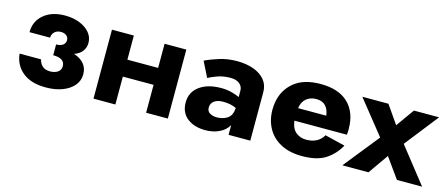

<svg xmlns="http://www.w3.org/2000/svg" viewBox="-40 -850 2866 1237"><g transform="rotate(15 1393.5 -231.5)"><path d="M279 10Q180 10 124 -35.5Q68 -81 60 -157H203Q218 -97 278 -97Q310 -97 330 -111Q350 -125 350 -150Q350 -203 272 -203V-275Q303 -275 318 -287.5Q333 -300 333 -319Q333 -338 319 -349.5Q305 -361 282 -361Q256 -361 240 -346Q224 -331 223 -307H86Q86 -380 139.5 -425Q193 -470 281 -470Q336 -470 379 -452.5Q422 -435 446.5 -405.5Q471 -376 471 -338Q471 -307 453.5 -283Q436 -259 400 -246Q491 -215 491 -134Q491 -91 463.5 -58.5Q436 -26 388 -8Q340 10 279 10Z M595 -460H741V-299H946V-460H1091V0H946V-186H741V0H595Z M1268 -318 1217 -420Q1256 -439 1310.5 -456Q1365 -473 1427 -473Q1489 -473 1537.5 -455.5Q1586 -438 1613.5 -404.5Q1641 -371 1641 -324V0H1496V-65Q1476 -29 1435 -9.5Q1394 10 1342 10Q1268 10 1221.5 -26.5Q1175 -63 1175 -131Q1175 -199 1229 -239Q1283 -279 1374 -279Q1409 -279 1441 -271Q1473 -263 1496 -252V-294Q1496 -323 1474 -340.5Q1452 -358 1415 -358Q1365 -358 1325 -343Q1285 -328 1268 -318ZM1327 -137Q1327 -112 1346.5 -100.5Q1366 -89 1393 -89Q1433 -89 1463 -108.5Q1493 -128 1496 -179Q1459 -197 1409 -197Q1370 -197 1348.5 -181Q1327 -165 1327 -137Z M2235 -126Q2201 -64 2144 -27Q2087 10 1988 10Q1904 10 1845.5 -21Q1787 -52 1757 -106.5Q1727 -161 1727 -230Q1727 -243 1728 -255Q1729 -267 1731 -279Q1745 -364 1809 -417Q1873 -470 1986 -470Q2107 -470 2170.5 -408Q2234 -346 2234 -237Q2234 -231 2234 -220.5Q2234 -210 2232 -198H1882Q1889 -145 1918 -122Q1947 -99 1986 -99Q2027 -99 2055.5 -114.5Q2084 -130 2100 -159ZM1983 -369Q1943 -369 1916.5 -346.5Q1890 -324 1884 -282H2072Q2067 -323 2045.5 -346Q2024 -369 1983 -369Z M2609 -460H2777L2601 -236L2787 0H2619L2523 -134L2429 0H2255L2444 -236L2265 -460H2439L2523 -339Z"/></g></svg>

Font: Jost*
Style: Bold
Weight: 700
Version: Version 3.7